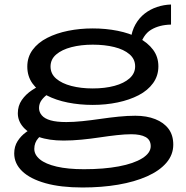

<svg xmlns="http://www.w3.org/2000/svg" viewBox="-20 -609 823 851"><path d="M346 222Q249 222 181.5 203Q114 184 78.5 150Q43 116 43 71Q43 40 58 16.5Q73 -7 96 -23.5Q119 -40 142 -50L189 -25Q168 -17 150 3Q132 23 132 51Q132 77 157 97.5Q182 118 231.5 129.5Q281 141 352 141Q440 141 506.5 128.5Q573 116 610.5 92.5Q648 69 648 39Q648 11 625.5 -1.5Q603 -14 562 -14Q534 -14 498 -10Q462 -6 422 0Q382 6 341 10Q300 14 262 14Q197 14 152 -2Q107 -18 83 -45.5Q59 -73 59 -107Q59 -140 76.5 -165.5Q94 -191 122 -209.5Q150 -228 182 -240L226 -211Q210 -204 193 -192.5Q176 -181 164.5 -165.5Q153 -150 153 -130Q153 -112 165.5 -97.5Q178 -83 204.5 -75.5Q231 -68 274 -68Q306 -68 345 -72Q384 -76 425 -82Q466 -88 505.5 -92Q545 -96 580 -96Q630 -96 668 -81Q706 -66 727 -38Q748 -10 748 32Q748 77 717.5 112.5Q687 148 632 172.5Q577 197 504 209.5Q431 222 346 222ZM391 -144Q333 -144 280.5 -154.5Q228 -165 187.5 -186Q147 -207 124 -239Q101 -271 101 -314Q101 -356 124.5 -388Q148 -420 189 -441Q230 -462 282 -472.5Q334 -483 391 -483Q449 -483 501.5 -472.5Q554 -462 594.5 -441Q635 -420 658.5 -388.5Q682 -357 682 -315Q682 -273 658.5 -240.5Q635 -208 594.5 -187Q554 -166 501.5 -155Q449 -144 391 -144ZM391 -217Q445 -217 487.5 -228.5Q530 -240 554.5 -262Q579 -284 579 -315Q579 -347 554 -368.5Q529 -390 486.5 -400.5Q444 -411 391 -411Q339 -411 296.5 -400Q254 -389 229 -367.5Q204 -346 204 -314Q204 -282 229 -260.5Q254 -239 296.5 -228Q339 -217 391 -217ZM598 -397 559 -432Q564 -472 580.5 -501Q597 -530 621.5 -549Q646 -568 676 -578Q706 -588 738 -589V-500Q686 -499 649.5 -477Q613 -455 598 -397Z"/></svg>

Font: BioRhyme SemiExpanded
Style: Regular
Weight: 400
Width: 6
Designer: Aoife Mooney
Foundry: Aoife Mooney Type
Version: Version 1.600;gftools[0.9.33]